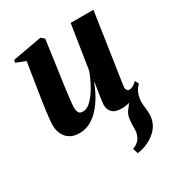

<svg xmlns="http://www.w3.org/2000/svg" viewBox="-183 -626 907 989"><g transform="rotate(-30 271.0 -131.0)"><path d="M345.5 251.5 335.5 221Q357.5 212 369.5 200.2Q381.5 188.5 387 172.5Q394 157 393.8 134.8Q393.5 112.5 395.5 90.5Q397 55 414.5 33.2Q432 11.5 445.5 -6.5L521 -47Q506 -29 499.5 -7.5Q493 14 493 34Q493 48.5 495.8 68.2Q498.5 88 498.5 107Q498.5 137 485.5 163.5Q472.5 190 447 209.5Q426.5 226 400.8 236.8Q375 247.5 345.5 251.5ZM138 12.5Q104 12.5 81.8 -1.8Q59.5 -16 48.5 -39.5Q37.5 -63 37.5 -91.5Q37.5 -105.5 39.8 -127.8Q42 -150 45.2 -175.2Q48.5 -200.5 52 -223.5Q55.5 -246.5 58 -262.5L87 -446L31.5 -467.5L34 -483L208.5 -514.5L227.5 -498L197.5 -281Q194.5 -262 191.2 -237.5Q188 -213 185 -188.8Q182 -164.5 180 -146Q178 -127.5 178 -120Q178 -106 180.5 -95.8Q183 -85.5 190 -80.2Q197 -75 210 -75Q233.5 -75 258 -99.2Q282.5 -123.5 304.2 -162Q326 -200.5 341 -242L381.5 -502.5H517L454.5 -85Q452.5 -69 458 -61Q463.5 -53 472 -53Q482 -53 494.5 -59.5Q507 -66 518 -78.5L529.5 -56.5Q515 -38 493.2 -22.5Q471.5 -7 445 2Q418.5 11 389.5 11Q351 11 334.2 -6.5Q317.5 -24 317.5 -50.5Q317.5 -56 319.2 -70.2Q321 -84.5 323.8 -103.2Q326.5 -122 329.8 -141.8Q333 -161.5 335.5 -177.5H333.5Q320 -141 300.8 -107Q281.5 -73 257 -46Q232.5 -19 202.8 -3.2Q173 12.5 138 12.5Z"/></g></svg>

Font: Merriweather 144pt
Style: Bold Italic
Weight: 700
Italic angle: -7.8°
Version: Version 2.101